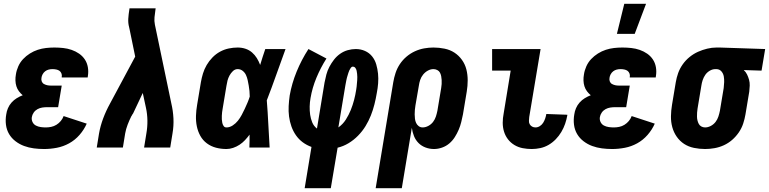

<svg xmlns="http://www.w3.org/2000/svg" viewBox="-20 -779 4061 1014"><path d="M213 8Q185 8 158.5 4.5Q132 1 107.5 -8Q83 -17 62 -33Q41 -49 28 -71Q15 -93 11.5 -120Q8 -147 13 -175Q15 -191 22 -207.5Q29 -224 41 -237.5Q53 -251 68.5 -260.5Q84 -270 100 -276Q89 -285 80 -297Q71 -309 66.5 -323.5Q62 -338 61.5 -354Q61 -370 64 -386Q67 -407 76.5 -428.5Q86 -450 102 -467Q118 -484 138 -496.5Q158 -509 179.5 -516Q201 -523 223 -525.5Q245 -528 267 -528Q290 -528 313.5 -525.5Q337 -523 358.5 -515.5Q380 -508 398 -495.5Q416 -483 428 -465Q440 -447 444 -424Q448 -401 444 -377L443 -370H306V-372Q308 -382 304.5 -391Q301 -400 294 -405Q287 -410 277 -412Q267 -414 257 -414Q247 -414 237 -411.5Q227 -409 218.5 -402.5Q210 -396 205 -386.5Q200 -377 199 -368Q197 -358 200.5 -349Q204 -340 212 -335.5Q220 -331 229 -329Q238 -327 248 -327H306L287 -213H229Q216 -213 203 -211Q190 -209 178 -202.5Q166 -196 158 -184.5Q150 -173 148 -160Q146 -146 152 -134Q158 -122 169.5 -116Q181 -110 194.5 -108Q208 -106 222 -106Q236 -106 250.5 -109Q265 -112 278 -120Q291 -128 301 -140Q311 -152 316 -166L438 -126Q424 -94 400 -66.5Q376 -39 345 -22Q314 -5 280 1.5Q246 8 213 8Z M491 0 503 -74Q510 -114 525 -154Q540 -194 561 -232L694 -480L664 -626Q664 -628 663 -630Q662 -632 662 -635Q656 -657 657.5 -680.5Q659 -704 663 -728L664 -735H802L801 -728Q798 -708 796 -688Q794 -668 798 -649L885 -232Q894 -194 896 -154Q898 -114 891 -74L879 0H741L753 -74Q759 -108 758.5 -142.5Q758 -177 751 -209L734 -288L683 -180Q681 -178 680.5 -176.5Q680 -175 679 -174L678 -173Q677 -171 676.5 -169.5Q676 -168 675 -167L674 -166Q663 -144 654 -120.5Q645 -97 641 -74L629 0Z M1176 8Q1147 8 1120.5 1Q1094 -6 1072.5 -22Q1051 -38 1038 -61.5Q1025 -85 1019.5 -112Q1014 -139 1015 -167.5Q1016 -196 1021 -225L1041 -345Q1045 -368 1052 -391Q1059 -414 1071.5 -435.5Q1084 -457 1102 -475.5Q1120 -494 1142 -506Q1164 -518 1188 -523Q1212 -528 1235 -528Q1257 -528 1276.5 -521.5Q1296 -515 1311 -502Q1326 -489 1336.5 -472Q1347 -455 1354 -436Q1360 -457 1367 -478Q1374 -499 1381 -520H1488Q1463 -452 1439 -384Q1415 -316 1389 -249Q1394 -187 1397 -124.5Q1400 -62 1404 0H1297Q1298 -17 1298 -34Q1298 -51 1298 -68Q1287 -53 1274 -39Q1261 -25 1245 -14.5Q1229 -4 1211 2Q1193 8 1176 8ZM1176 -106Q1193 -106 1209 -116.5Q1225 -127 1236.5 -141.5Q1248 -156 1256.5 -172Q1265 -188 1272.5 -204Q1280 -220 1287 -236.5Q1294 -253 1299 -269Q1299 -284 1297.5 -298.5Q1296 -313 1293.5 -327.5Q1291 -342 1288 -356Q1285 -370 1279 -383Q1273 -396 1261.5 -405Q1250 -414 1235 -414Q1221 -414 1210 -403.5Q1199 -393 1192 -380Q1185 -367 1181.5 -353.5Q1178 -340 1176 -326L1156 -206Q1154 -196 1153 -186.5Q1152 -177 1151.5 -167.5Q1151 -158 1151.5 -148.5Q1152 -139 1154 -130Q1156 -121 1161 -113.5Q1166 -106 1176 -106Z M1589 215 1625 -3Q1600 -12 1579 -27.5Q1558 -43 1543 -64.5Q1528 -86 1519 -111.5Q1510 -137 1506.5 -164Q1503 -191 1504.5 -219Q1506 -247 1510 -275Q1521 -338 1546.5 -400.5Q1572 -463 1609 -520L1704 -470Q1673 -421 1651 -368Q1629 -315 1620 -261Q1616 -239 1615.5 -216.5Q1615 -194 1618 -173Q1621 -152 1629 -132.5Q1637 -113 1654 -100L1694 -343Q1698 -364 1703.5 -385Q1709 -406 1719.5 -426Q1730 -446 1744 -464Q1758 -482 1776.5 -495Q1795 -508 1816.5 -514Q1838 -520 1859 -520Q1885 -520 1907.5 -510Q1930 -500 1945 -481.5Q1960 -463 1967 -439Q1974 -415 1976.5 -390Q1979 -365 1977 -339Q1975 -313 1970 -288Q1965 -258 1957.5 -228Q1950 -198 1938.5 -169Q1927 -140 1910.5 -113Q1894 -86 1871 -62.5Q1848 -39 1820.5 -22.5Q1793 -6 1763 1L1727 215ZM1767 -106Q1791 -123 1806.5 -147.5Q1822 -172 1832.5 -198Q1843 -224 1850 -251Q1857 -278 1861 -304Q1863 -313 1863.5 -321.5Q1864 -330 1865 -338.5Q1866 -347 1866.5 -355.5Q1867 -364 1867 -372.5Q1867 -381 1866 -389Q1865 -397 1863.5 -405Q1862 -413 1857 -420Q1852 -427 1843 -427Q1837 -427 1832.5 -420.5Q1828 -414 1825 -407.5Q1822 -401 1820 -394.5Q1818 -388 1816 -381.5Q1814 -375 1812 -368Q1810 -361 1809 -354.5Q1808 -348 1806.5 -341.5Q1805 -335 1804 -328Z M2102 215H1964L2057 -345Q2061 -369 2069 -393.5Q2077 -418 2091.5 -440Q2106 -462 2126.5 -479.5Q2147 -497 2171 -508Q2195 -519 2220 -523.5Q2245 -528 2269 -528Q2299 -528 2328 -522Q2357 -516 2380 -501Q2403 -486 2419.5 -463Q2436 -440 2443 -412.5Q2450 -385 2450 -355Q2450 -325 2445 -295L2425 -175Q2421 -155 2416 -134.5Q2411 -114 2402.5 -94Q2394 -74 2382 -55Q2370 -36 2353 -21.5Q2336 -7 2314.5 0.5Q2293 8 2272 8Q2249 8 2227.5 0Q2206 -8 2190.5 -23.5Q2175 -39 2166.5 -60Q2158 -81 2155 -104ZM2212 -106Q2227 -106 2242 -114Q2257 -122 2267 -135Q2277 -148 2282 -163.5Q2287 -179 2290 -194L2310 -314Q2312 -325 2312.5 -335.5Q2313 -346 2312.5 -356.5Q2312 -367 2310 -377Q2308 -387 2303.5 -395.5Q2299 -404 2289.5 -409Q2280 -414 2269 -414Q2254 -414 2239.5 -406Q2225 -398 2214.5 -385Q2204 -372 2199 -356.5Q2194 -341 2192 -326L2174 -222Q2172 -210 2171 -198.5Q2170 -187 2170 -175Q2170 -163 2171.5 -151.5Q2173 -140 2177.5 -130Q2182 -120 2191 -113Q2200 -106 2212 -106Z M2788 8Q2764 8 2740.5 3.5Q2717 -1 2697 -13Q2677 -25 2663 -43Q2649 -61 2642 -83.5Q2635 -106 2635 -130.5Q2635 -155 2640 -180L2677 -406H2579V-520H2835L2775 -161Q2774 -151 2773.5 -141Q2773 -131 2777.5 -123Q2782 -115 2790 -110.5Q2798 -106 2808 -106Q2820 -106 2831 -113Q2842 -120 2848.5 -130.5Q2855 -141 2859 -152.5Q2863 -164 2865 -175V-177L2976 -173V-169Q2972 -147 2964.5 -125Q2957 -103 2944.5 -82Q2932 -61 2915 -43.5Q2898 -26 2877.5 -14Q2857 -2 2834 3Q2811 8 2788 8Z M3213 8Q3185 8 3158.5 4.5Q3132 1 3107.5 -8Q3083 -17 3062 -33Q3041 -49 3028 -71Q3015 -93 3011.5 -120Q3008 -147 3013 -175Q3015 -191 3022 -207.5Q3029 -224 3041 -237.5Q3053 -251 3068.5 -260.5Q3084 -270 3100 -276Q3089 -285 3080 -297Q3071 -309 3066.5 -323.5Q3062 -338 3061.5 -354Q3061 -370 3064 -386Q3067 -407 3076.5 -428.5Q3086 -450 3102 -467Q3118 -484 3138 -496.5Q3158 -509 3179.5 -516Q3201 -523 3223 -525.5Q3245 -528 3267 -528Q3290 -528 3313.5 -525.5Q3337 -523 3358.5 -515.5Q3380 -508 3398 -495.5Q3416 -483 3428 -465Q3440 -447 3444 -424Q3448 -401 3444 -377L3443 -370H3306V-372Q3308 -382 3304.5 -391Q3301 -400 3294 -405Q3287 -410 3277 -412Q3267 -414 3257 -414Q3247 -414 3237 -411.5Q3227 -409 3218.5 -402.5Q3210 -396 3205 -386.5Q3200 -377 3199 -368Q3197 -358 3200.5 -349Q3204 -340 3212 -335.5Q3220 -331 3229 -329Q3238 -327 3248 -327H3306L3287 -213H3229Q3216 -213 3203 -211Q3190 -209 3178 -202.5Q3166 -196 3158 -184.5Q3150 -173 3148 -160Q3146 -146 3152 -134Q3158 -122 3169.5 -116Q3181 -110 3194.5 -108Q3208 -106 3222 -106Q3236 -106 3250.5 -109Q3265 -112 3278 -120Q3291 -128 3301 -140Q3311 -152 3316 -166L3438 -126Q3424 -94 3400 -66.5Q3376 -39 3345 -22Q3314 -5 3280 1.5Q3246 8 3213 8ZM3238 -600 3277 -759H3392L3332 -600Z M3704 8Q3674 8 3645 2Q3616 -4 3593 -19Q3570 -34 3554 -57Q3538 -80 3530.5 -107.5Q3523 -135 3523.5 -165Q3524 -195 3529 -225L3549 -345Q3553 -369 3561.5 -393Q3570 -417 3585.5 -439Q3601 -461 3622 -478Q3643 -495 3666.5 -505.5Q3690 -516 3715 -522Q3740 -528 3764 -528H3781L4021 -520L4002 -406L3908 -409Q3919 -399 3925.5 -385.5Q3932 -372 3936 -357.5Q3940 -343 3939.5 -327Q3939 -311 3937 -295L3917 -175Q3913 -151 3905 -126.5Q3897 -102 3882 -80Q3867 -58 3847 -40.5Q3827 -23 3803 -12Q3779 -1 3753.5 3.5Q3728 8 3704 8ZM3704 -106Q3719 -106 3734 -114Q3749 -122 3759 -135Q3769 -148 3774 -163.5Q3779 -179 3782 -194L3802 -314Q3804 -330 3804.5 -345.5Q3805 -361 3802.5 -375.5Q3800 -390 3790.5 -401.5Q3781 -413 3765 -414H3758Q3743 -414 3728.5 -405.5Q3714 -397 3705 -384Q3696 -371 3691 -356Q3686 -341 3684 -326L3664 -206Q3662 -195 3661.5 -184.5Q3661 -174 3661 -163.5Q3661 -153 3663.5 -143Q3666 -133 3670.5 -124.5Q3675 -116 3684 -111Q3693 -106 3704 -106Z"/></svg>

Font: Iosevka Term Curly Heavy
Style: Italic
Weight: 900
Italic angle: -9°
Designer: Belleve Invis
Foundry: Belleve Invis
Version: Version 32.3.0